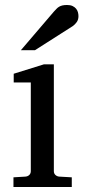

<svg xmlns="http://www.w3.org/2000/svg" viewBox="-20 -753 343 773"><path d="M34.2 0V-39.1L83 -42Q92.3 -43 98.1 -48.8Q104 -54.7 104 -64V-420.9H35.2V-456.1L157.2 -494.1H196.8V-64Q196.8 -54.7 202.9 -48.8Q209 -43 217.8 -42L269 -39.1V0ZM295.9 -688Q295.9 -674.3 289.3 -664.6Q282.7 -654.8 272.9 -647.9L120.6 -550.8H64L196.8 -706.1Q202.6 -712.4 207.5 -717.5Q212.4 -722.7 218.3 -726.1Q224.1 -729.5 231.7 -731.2Q239.3 -732.9 250 -732.9Q263.2 -732.9 272 -728.8Q280.8 -724.6 286.1 -718.3Q291.5 -711.9 293.7 -703.9Q295.9 -695.8 295.9 -688Z"/></svg>

Font: BabelStone Ogham Bound
Style: Italic
Weight: 400
Italic angle: -30°
Designer: Andrew West
Foundry: BabelStone
Version: Version 2.02 March 14, 2022